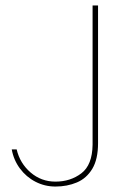

<svg xmlns="http://www.w3.org/2000/svg" viewBox="-20 -681 439 703"><path d="M183 2Q144 2 110 -15.5Q76 -33 53 -64Q30 -95 23 -134H41Q53 -83 92 -49.5Q131 -16 183 -16Q238 -16 278 -46.5Q318 -77 319 -151V-661H339V-157Q339 -98 318 -63Q297 -28 261.5 -13Q226 2 183 2Z"/></svg>

Font: Lil Grotesk Thin
Style: Regular
Weight: 100
Designer: Bastien Sozeau
Foundry: NBR — Bastien Sozeau
Version: Version 3.003; ttfautohint (v1.8.4.7-5d5b);gftools[0.9.33]